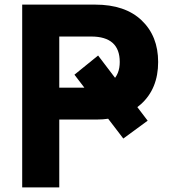

<svg xmlns="http://www.w3.org/2000/svg" viewBox="-20 -820 741 840"><path d="M305.7 -493.2 409.2 -577.1 626 -292 519.5 -213.9ZM77.1 0V-799.8H396.5Q527.3 -799.8 599.6 -731Q671.9 -662.1 671.9 -548.8Q671.9 -432.6 597.2 -364.7Q522.5 -296.9 400.4 -296.9H239.3V0ZM239.3 -436.5H377.9Q437.5 -436.5 470.7 -465.8Q503.9 -495.1 503.9 -548.8Q503.9 -660.2 378.9 -660.2H239.3Z"/></svg>

Font: Gothic A1 Black
Style: Regular
Weight: 900
Version: Version 2.50